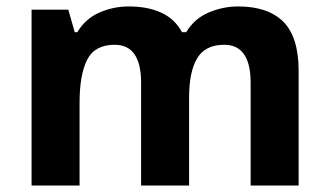

<svg xmlns="http://www.w3.org/2000/svg" viewBox="-20 -576 1022 596"><path d="M719 -556Q812 -556 859.5 -508.5Q907 -461 907 -356V0H758V-319Q758 -437 676 -437Q617 -437 592 -395Q567 -353 567 -274V0H418V-319Q418 -437 336 -437Q274 -437 250.5 -390.5Q227 -344 227 -257V0H78V-546H192L212 -476H220Q245 -518 288.5 -537Q332 -556 379 -556Q439 -556 481 -536.5Q523 -517 545 -476H558Q583 -518 627.5 -537Q672 -556 719 -556Z"/></svg>

Font: Noto Sans Adlam Unjoined
Style: Bold
Weight: 700
Version: Version 3.001